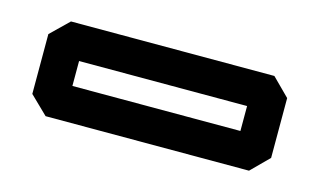

<svg xmlns="http://www.w3.org/2000/svg" viewBox="-40 -880 619 372"><g transform="rotate(15 269.5 -694.0)"><path d="M101 -719H438V-669H101ZM66 -789 30 -754V-634L66 -599H474L509 -634V-754L474 -789Z"/></g></svg>

Font: Hussar Press
Style: Bold
Weight: 700
Foundry: Cannot Into Space Fonts
Version: Version 1.43